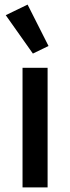

<svg xmlns="http://www.w3.org/2000/svg" viewBox="-20 -815 305 835"><path d="M78 0V-520H187V0ZM5 -749 100 -795 191 -615 123 -582Z"/></svg>

Font: IBM Plex Sans Thai Looped Medium
Style: Regular
Weight: 500
Designer: Mike Abbink, Paul van der Laan, Pieter van Rosmalen, Ben Mitchell, Mark Frömberg
Foundry: Bold Monday
Version: Version 1.1